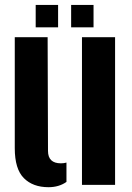

<svg xmlns="http://www.w3.org/2000/svg" viewBox="-20 -751 537 780"><path d="M40 -149V-600H173.5L175 -138Q175 -87.5 227.5 -87.5Q239.5 -87.5 250 -90.5V-12Q219.5 9.5 177 9.5Q113.5 9.5 76.8 -27.5Q40 -64.5 40 -149ZM313 0V-600H447.5V0ZM269 -640V-731H360V-640ZM125 -640V-731H216V-640Z"/></svg>

Font: Big Shoulders Stencil Text ExtraBold
Style: Regular
Weight: 800
Designer: Patric King
Foundry: XO Type Co
Version: Version 1.000